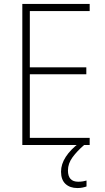

<svg xmlns="http://www.w3.org/2000/svg" viewBox="-20 -734 530 972"><path d="M434 0H93V-714H434V-678H131V-393H417V-358H131V-36H434ZM324 129Q324 186 376 186Q389 186 400.5 184Q412 182 418 180V210Q410 213 398 215.5Q386 218 372 218Q334 218 311.5 197Q289 176 289 135Q289 97 313 60Q337 23 382 -11L406 0Q370 31 347 62.5Q324 94 324 129Z"/></svg>

Font: Noto Sans Tamil SemiCondensed ExtraLight
Style: Regular
Weight: 200
Width: 4
Designer: Jelle Bosma - Monotype Design Team
Foundry: Monotype Imaging Inc.
Version: Version 2.004; ttfautohint (v1.8.4.7-5d5b)